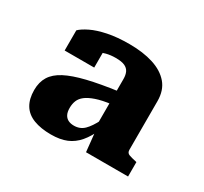

<svg xmlns="http://www.w3.org/2000/svg" viewBox="-97 -859 734 692"><g transform="rotate(30 270.0 -513.0)"><path d="M317 -558V-505Q278 -500 253.5 -491.5Q229 -483 215.5 -472.5Q202 -462 196.5 -448.5Q191 -435 191 -418Q191 -401 196.5 -390.5Q202 -380 212 -375Q222 -370 236 -370Q261 -370 278 -386.5Q295 -403 312 -437L327 -407Q311 -370 291 -346.5Q271 -323 244.5 -312Q218 -301 180 -301Q138 -301 108 -312.5Q78 -324 63 -348.5Q48 -373 48 -410Q48 -443 62.5 -466.5Q77 -490 108.5 -506.5Q140 -523 191.5 -535.5Q243 -548 317 -558ZM322 -309 313 -396 307 -392V-605Q307 -622 301.5 -633.5Q296 -645 283 -651Q270 -657 245 -657Q224 -657 206.5 -652.5Q189 -648 176 -641.5Q163 -635 157 -627Q155 -634 159 -643Q163 -652 172.5 -659Q182 -666 195 -667V-588H72V-672Q84 -684 109.5 -696.5Q135 -709 173.5 -717Q212 -725 263 -725Q320 -725 362.5 -711.5Q405 -698 429 -670Q453 -642 453 -597V-395Q453 -382 463.5 -378Q474 -374 493 -370L497 -369V-309Z"/></g></svg>

Font: Roboto Serif 20pt
Style: Bold
Weight: 700
Version: Version 1.008